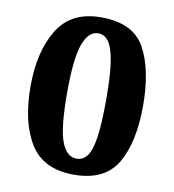

<svg xmlns="http://www.w3.org/2000/svg" viewBox="-78 -747 749 827"><g transform="rotate(10 296.0 -334.0)"><path d="M50 -334Q50 -484 108.7 -581Q167.3 -678 298.8 -678Q440 -678 491 -584.5Q542 -491 542 -334Q542 -174 488.1 -82Q434.2 10 299.3 10Q165.4 10 107.7 -83Q50 -176 50 -334ZM381 -333.7Q381 -438 371.6 -497.8Q362.1 -557.6 344.1 -582.8Q326 -608 297.8 -608Q255.9 -608 233 -546Q210 -484 210 -334.3Q210 -180 232.5 -120Q255 -60 298.2 -60Q327 -60 345 -83.7Q363 -107.5 372 -166.6Q381 -225.7 381 -333.7Z"/></g></svg>

Font: Raigarh
Style: Regular
Weight: 400
Designer: jaikishan Patel
Foundry: MagicType
Version: Version 1.000;FEAKit 1.0